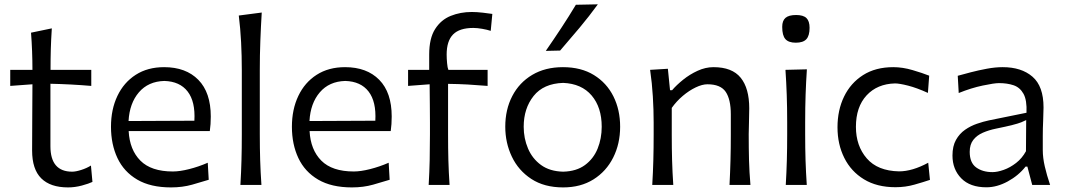

<svg xmlns="http://www.w3.org/2000/svg" viewBox="-20 -838 4827 870"><path d="M288.1 11.2Q208.5 11.2 167 -29.8Q125.5 -70.8 125.5 -156.2Q125.5 -239.3 126.2 -316.7Q127 -394 127 -456.1L26.4 -448.7V-521.5H127Q127 -606.9 120.6 -689.9L214.8 -709.5Q211.4 -657.2 210.2 -615.2Q209 -573.2 209 -521.5H393.6V-448.7Q347.7 -452.6 300.8 -455.1Q253.9 -457.5 208.5 -458.5V-175.3Q208.5 -60.1 307.1 -60.1Q323.2 -60.1 347.9 -67.9Q372.6 -75.7 392.1 -87.9L398.9 -13.7Q382.8 -5.9 351.1 2.7Q319.3 11.2 288.1 11.2Z M754.9 11.2Q662.1 11.2 601.8 -24.2Q541.5 -59.6 512.2 -121.8Q482.9 -184.1 482.9 -263.7Q482.9 -342.3 512 -403.3Q541 -464.4 595 -499Q648.9 -533.7 723.6 -533.7Q822.3 -533.7 878.7 -476.3Q935.1 -418.9 935.1 -310.1Q935.1 -274.4 930.7 -244.1H563Q567.4 -159.2 616.2 -110.1Q665 -61 763.2 -61Q794.9 -61 837.4 -71.8Q879.9 -82.5 921.4 -100.6L925.8 -23.4Q894.5 -13.7 850.6 -1.2Q806.6 11.2 754.9 11.2ZM860.8 -291Q865.7 -377.4 830.3 -423.3Q794.9 -469.2 724.6 -471.2Q651.9 -469.2 609.4 -419.7Q566.9 -370.1 562.5 -289.6Z M1069.3 0Q1072.8 -58.1 1074.2 -111.8Q1075.7 -165.5 1075.7 -230V-519.5Q1075.7 -585.4 1072.5 -647Q1069.3 -708.5 1062 -767.6L1166 -781.2Q1162.1 -717.8 1159.7 -653.3Q1157.2 -588.9 1157.2 -519.5V-230Q1157.2 -165.5 1158.9 -111.8Q1160.6 -58.1 1164.6 0Z M1574.7 11.2Q1481.9 11.2 1421.6 -24.2Q1361.3 -59.6 1332 -121.8Q1302.7 -184.1 1302.7 -263.7Q1302.7 -342.3 1331.8 -403.3Q1360.8 -464.4 1414.8 -499Q1468.8 -533.7 1543.5 -533.7Q1642.1 -533.7 1698.5 -476.3Q1754.9 -418.9 1754.9 -310.1Q1754.9 -274.4 1750.5 -244.1H1382.8Q1387.2 -159.2 1436 -110.1Q1484.9 -61 1583 -61Q1614.7 -61 1657.2 -71.8Q1699.7 -82.5 1741.2 -100.6L1745.6 -23.4Q1714.4 -13.7 1670.4 -1.2Q1626.5 11.2 1574.7 11.2ZM1680.7 -291Q1685.5 -377.4 1650.1 -423.3Q1614.7 -469.2 1544.4 -471.2Q1471.7 -469.2 1429.2 -419.7Q1386.7 -370.1 1382.3 -289.6Z M1922.4 0Q1925.8 -58.1 1927 -111.8Q1928.2 -165.5 1928.2 -230V-282.2Q1928.2 -321.3 1927.7 -364.3Q1927.2 -407.2 1926.8 -456.1L1829.1 -448.7V-521.5H1924.8V-590.8Q1924.8 -664.6 1951.7 -706.5Q1978.5 -748.5 2022.5 -766.1Q2066.4 -783.7 2117.7 -783.7Q2140.6 -783.7 2168 -780.5Q2195.3 -777.3 2210.9 -774.9L2203.6 -698.2Q2187 -703.6 2164.6 -707.5Q2142.1 -711.4 2125 -711.4Q2062 -711.4 2033 -681.9Q2003.9 -652.3 2003.9 -590.8Q2003.9 -572.8 2005.9 -551.5Q2007.8 -530.3 2011.7 -521.5H2189.5V-448.7Q2143.6 -452.6 2099.1 -455.1Q2054.7 -457.5 2010.3 -458V-230Q2010.3 -165.5 2011.7 -111.8Q2013.2 -58.1 2017.1 0Z M2531.7 11.2Q2446.3 11.2 2387.7 -27.1Q2329.1 -65.4 2299.3 -128.2Q2269.5 -190.9 2269.5 -263.7Q2269.5 -341.8 2301.3 -402.8Q2333 -463.9 2391.8 -498.8Q2450.7 -533.7 2530.8 -533.7Q2613.3 -533.7 2671.1 -498Q2729 -462.4 2759.5 -401.4Q2790 -340.3 2790 -263.7Q2790 -186.5 2758.5 -124Q2727.1 -61.5 2669.2 -25.1Q2611.3 11.2 2531.7 11.2ZM2531.7 -60.1Q2591.8 -61.5 2630.6 -90.1Q2669.4 -118.7 2688 -164.6Q2706.5 -210.4 2706.5 -263.7Q2706.5 -351.6 2660.9 -405.3Q2615.2 -459 2531.7 -462.4Q2442.9 -459.5 2397.9 -403.1Q2353 -346.7 2353 -263.7Q2353 -210.9 2372.6 -165Q2392.1 -119.1 2431.6 -90.3Q2471.2 -61.5 2531.7 -60.1ZM2453.1 -607.4Q2489.3 -659.7 2523.7 -711.9Q2558.1 -764.2 2589.4 -816.4L2689 -818.4Q2649.9 -764.6 2606.4 -712.6Q2563 -660.6 2518.1 -608.9Z M2935.5 0Q2939 -58.1 2940.4 -111.8Q2941.9 -165.5 2941.9 -230V-282.7Q2941.9 -340.3 2938.2 -400.9Q2934.6 -461.4 2925.8 -521.5L3006.3 -526.4L3016.1 -429.2H3025.4Q3045.4 -452.6 3075.4 -476.8Q3105.5 -501 3141.1 -517.3Q3176.8 -533.7 3212.9 -533.7Q3297.4 -533.7 3336.2 -485.8Q3375 -438 3375 -347.2Q3375 -313 3373.8 -283.2Q3372.6 -253.4 3372.6 -230Q3372.6 -165.5 3374 -111.8Q3375.5 -58.1 3380.4 0H3285.6Q3288.6 -58.1 3290 -111.3Q3291.5 -164.6 3291.5 -226.6V-319.8Q3291.5 -387.7 3268.3 -421.9Q3245.1 -456.1 3185.5 -456.1Q3162.1 -456.1 3132.3 -441.9Q3102.5 -427.7 3074 -403.6Q3045.4 -379.4 3023.9 -349.1V-226.6Q3023.9 -164.6 3025.4 -111.3Q3026.9 -58.1 3030.8 0Z M3540.5 0Q3543.9 -58.1 3545.4 -111.8Q3546.9 -165.5 3546.9 -230V-282.7Q3546.9 -352.5 3544.9 -408.2Q3543 -463.9 3539.1 -521.5L3636.2 -523.9Q3632.3 -465.3 3630.4 -409.2Q3628.4 -353 3628.4 -282.7V-230Q3628.4 -165.5 3630.1 -111.8Q3631.8 -58.1 3635.7 0ZM3585.9 -644.5Q3553.2 -644.5 3538.8 -660.9Q3524.4 -677.2 3524.4 -716.3Q3524.4 -744.1 3539.3 -757.1Q3554.2 -770 3587.4 -770Q3620.1 -770 3634.3 -756.1Q3648.4 -742.2 3648.4 -711.9Q3648.4 -676.3 3633.8 -660.4Q3619.1 -644.5 3585.9 -644.5Z M4037.6 10.3Q3953.6 10.3 3895 -25.4Q3836.4 -61 3805.7 -122.6Q3774.9 -184.1 3774.9 -261.2Q3774.9 -338.9 3804.7 -400.4Q3834.5 -461.9 3890.9 -497.8Q3947.3 -533.7 4027.8 -533.7Q4069.8 -533.7 4114.7 -520.5Q4159.7 -507.3 4190.4 -495.1L4184.6 -417Q4134.3 -439.9 4094.7 -450Q4055.2 -460 4035.6 -460Q3955.1 -458 3906.7 -405.8Q3858.4 -353.5 3858.4 -263.2Q3858.4 -177.2 3907.5 -120.4Q3956.5 -63.5 4053.7 -61.5Q4113.8 -61.5 4186 -100.6L4193.8 -22.9Q4165 -13.2 4124 -1.5Q4083 10.3 4037.6 10.3Z M4449.7 10.7Q4375.5 10.7 4335.7 -30Q4295.9 -70.8 4295.9 -133.3Q4295.9 -175.8 4311.8 -204.1Q4327.6 -232.4 4353 -250Q4378.4 -267.6 4407 -277.3Q4435.5 -287.1 4460.9 -292.5L4631.3 -327.1Q4633.8 -384.3 4617.7 -413.1Q4601.6 -441.9 4572.8 -451.7Q4543.9 -461.4 4506.8 -461.4Q4485.4 -461.4 4433.1 -450.4Q4380.9 -439.5 4324.2 -416.5L4319.8 -494.6Q4344.2 -501.5 4378.9 -510.5Q4413.6 -519.5 4451.7 -526.6Q4489.7 -533.7 4523.4 -533.7Q4608.4 -533.7 4658.4 -490.5Q4708.5 -447.3 4708.5 -351.1Q4708.5 -327.6 4706.8 -291.5Q4705.1 -255.4 4705.1 -222.2V-157.7Q4705.1 -123.5 4714.1 -84.2Q4723.1 -44.9 4738.3 0H4657.2L4635.3 -83H4627Q4595.2 -42.5 4546.4 -15.9Q4497.6 10.7 4449.7 10.7ZM4477.1 -58.1Q4499.5 -58.1 4528.3 -68.4Q4557.1 -78.6 4584.2 -99.6Q4611.3 -120.6 4628.9 -152.8L4629.9 -293.9Q4621.6 -289.6 4607.7 -283.9Q4593.8 -278.3 4566.9 -271.5Q4540 -264.6 4492.2 -254.9Q4460.9 -248.5 4433.8 -236.8Q4406.7 -225.1 4390.4 -204.3Q4374 -183.6 4374 -149.9Q4374 -100.6 4403.3 -79.3Q4432.6 -58.1 4477.1 -58.1Z"/></svg>

Font: Pinar DS4-Regular
Style: Regular
Weight: 400
Designer: Amin Abedi
Version: Version 2.000